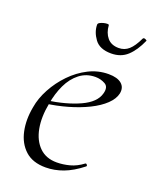

<svg xmlns="http://www.w3.org/2000/svg" viewBox="-116 -642 579 722"><g transform="rotate(20 174.0 -281.5)"><path d="M154 12Q102 12 72 -15.5Q42 -43 32.5 -88Q23 -133 33 -185Q39 -222 59.5 -260Q80 -298 110.5 -329.5Q141 -361 178.5 -380Q216 -399 258 -399Q293 -399 310 -384.5Q327 -370 322 -345Q317 -322 294.5 -300.5Q272 -279 236.5 -261.5Q201 -244 157.5 -231.5Q114 -219 67 -213L69 -226Q147 -237 200.5 -261.5Q254 -286 264 -324Q272 -352 254 -362Q236 -372 215 -372Q179 -372 152 -351Q125 -330 108.5 -295Q92 -260 85 -218Q74 -161 82.5 -116.5Q91 -72 117.5 -46Q144 -20 187 -20Q212 -20 238.5 -27Q265 -34 290 -53Q293 -55 296.5 -51Q300 -47 297 -44Q259 -14 224 -1Q189 12 154 12ZM239 -475Q193 -475 173 -502.5Q153 -530 153 -559Q153 -564 159.5 -567.5Q166 -571 174 -573Q182 -575 188.5 -575Q195 -575 195 -572Q197 -542 213 -523Q229 -504 259 -504Q282 -504 299 -519Q316 -534 332 -568Q335 -573 342 -570Q349 -567 348 -565Q329 -522 303.5 -498.5Q278 -475 239 -475Z"/></g></svg>

Font: Cormorant Garamond Light
Style: Italic
Weight: 300
Italic angle: -10°
Designer: Christian Thalmann (Catharsis Fonts)
Foundry: Catharsis Fonts
Version: Version 4.001